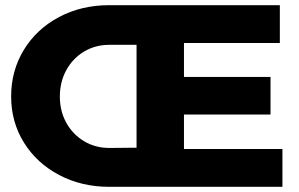

<svg xmlns="http://www.w3.org/2000/svg" viewBox="-20 -721 1154 741"><path d="M1070 -146V0H401Q295 0 208.5 -45.5Q122 -91 72.5 -170.5Q23 -250 23 -349Q23 -448 72 -528.5Q121 -609 207.5 -655Q294 -701 401 -701H1060V-555H690V-424H1024V-279H690V-146ZM507 -151V-548H402Q348 -548 304.5 -522Q261 -496 236 -450.5Q211 -405 211 -348Q211 -292 236 -247Q261 -202 304.5 -176Q348 -150 402 -150Z"/></svg>

Font: Montserrat V1
Style: Bold
Weight: 700
Designer: Julieta Ulanovsky
Foundry: Julieta Ulanovsky
Version: Version 6.001